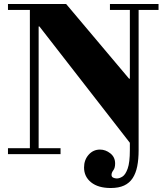

<svg xmlns="http://www.w3.org/2000/svg" viewBox="-20 -774 831 964"><path d="M536 170Q473 170 437.5 141.5Q402 113 402 67Q402 29 425 3Q448 -23 482 -23Q510 -23 534 -4Q558 15 558 47Q558 69 549 81Q540 93 540 104Q540 114 548.5 118Q557 122 567 122Q580 122 595 112.5Q610 103 621 72.5Q632 42 632 -21V-57L178 -641H174V-30H284V0H20V-30H130V-724H20V-754H312L628 -379H632V-724H532V-754H776V-724H676V-20Q676 26 669 61Q662 96 646 120.5Q630 145 603 157.5Q576 170 536 170Z"/></svg>

Font: Libre Bodoni
Style: Regular
Weight: 400
Designer: Pablo Impallari, Rodrigo Fuenzalida
Foundry: Impallari Type
Version: Version 2.005;gftools[0.9.23]